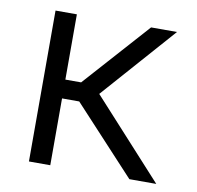

<svg xmlns="http://www.w3.org/2000/svg" viewBox="-65 -595 680 662"><g transform="rotate(10 275.0 -264.0)"><path d="M429.2 0 212.4 -233.9H152.3V0H77.6V-528.3H152.3V-299.8H207.5L412.1 -528.3H502.9L275.9 -271.5L523.4 0Z"/></g></svg>

Font: Vazirmatn RD FD Light
Style: Regular
Weight: 300
Designer: Saber Rastikerdar
Foundry: Saber Rastikerdar
Version: Version 33.003